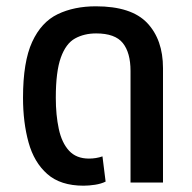

<svg xmlns="http://www.w3.org/2000/svg" viewBox="-20 -579 609 609"><path d="M245 10Q172 10 130 -27Q88 -64 70.5 -127.5Q53 -191 53 -269Q53 -383 82 -446Q111 -509 163 -534Q215 -559 284 -559Q397 -559 447 -506Q497 -453 497 -363V0H394V-354Q394 -412 369.5 -442.5Q345 -473 285 -473Q247 -473 218 -457Q189 -441 173 -396.5Q157 -352 157 -269Q157 -214 166.5 -170Q176 -126 199 -101Q222 -76 262 -76Q285 -76 305 -83L315 -3Q301 4 281.5 7Q262 10 245 10Z"/></svg>

Font: Noto Sans Thai SemCond Med
Style: Regular
Weight: 500
Width: 4
Designer: Monotype Design Team
Foundry: Monotype Imaging Inc.
Version: Version 2.002; ttfautohint (v1.8.4.7-5d5b)